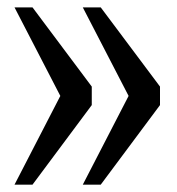

<svg xmlns="http://www.w3.org/2000/svg" viewBox="-20 -502 482 522"><path d="M229.5 -266.6V-216.3L68.4 0H19.5L144 -241.2L19.5 -481.9H68.4ZM415 -266.6V-216.3L253.9 0H205.1L329.6 -241.2L205.1 -481.9H253.9Z"/></svg>

Font: Charis SIL Am
Style: Regular
Weight: 400
Foundry: SIL International
Version: Version 5.000